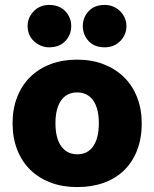

<svg xmlns="http://www.w3.org/2000/svg" viewBox="-20 -743 626 779"><path d="M92 -637Q92 -672 117 -697.5Q142 -723 179 -723Q221 -723 245 -697.5Q269 -672 269 -637Q269 -602 245 -576.5Q221 -551 179 -551Q161 -551 145 -558Q129 -565 117 -576.5Q105 -588 98.5 -603.5Q92 -619 92 -637ZM316 -637Q316 -672 339.5 -697.5Q363 -723 405 -723Q424 -723 440 -716Q456 -709 468 -697Q480 -685 486.5 -669.5Q493 -654 493 -637Q493 -602 468 -576.5Q443 -551 405 -551Q363 -551 339.5 -576.5Q316 -602 316 -637ZM555 -243Q555 -181 536 -132.5Q517 -84 482.5 -51Q448 -18 400 -1Q352 16 293 16Q234 16 186 -2Q138 -20 103.5 -53.5Q69 -87 50 -135Q31 -183 31 -243Q31 -302 50 -350Q69 -398 103.5 -431.5Q138 -465 186 -483Q234 -501 293 -501Q352 -501 400 -482.5Q448 -464 482.5 -430.5Q517 -397 536 -349Q555 -301 555 -243ZM205 -243Q205 -182 228.5 -149.5Q252 -117 294 -117Q336 -117 358.5 -150Q381 -183 381 -243Q381 -303 358 -335.5Q335 -368 293 -368Q251 -368 228 -335.5Q205 -303 205 -243Z"/></svg>

Font: Baloo Chettan
Style: Regular
Weight: 400
Designer: Maithili Shingre and Ek Type
Foundry: Ek Type
Version: Version 1.443;PS 1.000;hotconv 16.6.51;makeotf.lib2.5.65220;